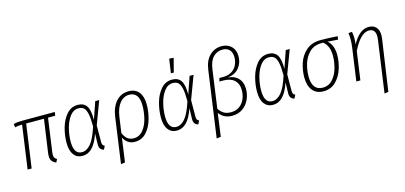

<svg xmlns="http://www.w3.org/2000/svg" viewBox="-77 -1308 4350 2062"><g transform="rotate(-15 2098.0 -277.0)"><path d="M383 -111Q381 -89 381 -83Q381 -62 388.5 -50Q396 -38 414 -28L396 7Q364 -7 349.5 -27Q335 -47 335 -80Q335 -100 337 -111L390 -482H192L124 0H79L147 -482Q122 -482 106 -480Q90 -478 68 -473L61 -510Q84 -517 107 -519.5Q130 -522 165 -522H521L515 -482H435Z M905 -331 971 -522H1015L919 -266L918 -81Q918 -59 925 -48.5Q932 -38 946 -33L926 6Q873 -8 876 -69L879 -187Q844 -85 797.5 -37Q751 11 689 11Q627 11 592 -35Q557 -81 557 -169Q557 -251 580.5 -334.5Q604 -418 653.5 -475Q703 -532 777 -532Q843 -532 874.5 -487Q906 -442 905 -331ZM603 -169Q603 -29 693 -29Q745 -29 790.5 -81.5Q836 -134 878 -265Q878 -356 867.5 -405Q857 -454 835.5 -474Q814 -494 776 -494Q719 -494 680 -442Q641 -390 622 -314.5Q603 -239 603 -169Z M1496 -345Q1496 -265 1473 -183Q1450 -101 1399.5 -45Q1349 11 1270 11Q1227 11 1195.5 -11Q1164 -33 1146 -69L1109 197L1063 203L1134 -303Q1149 -411 1204 -471.5Q1259 -532 1343 -532Q1417 -532 1456.5 -483Q1496 -434 1496 -345ZM1449 -345Q1449 -419 1421.5 -456.5Q1394 -494 1341 -494Q1277 -494 1234.5 -441.5Q1192 -389 1178 -294L1153 -119Q1188 -29 1268 -29Q1332 -29 1373 -80Q1414 -131 1431.5 -204Q1449 -277 1449 -345Z M1954 -331 2020 -522H2064L1968 -266L1967 -81Q1967 -59 1974 -48.5Q1981 -38 1995 -33L1975 6Q1922 -8 1925 -69L1928 -187Q1893 -85 1846.5 -37Q1800 11 1738 11Q1676 11 1641 -35Q1606 -81 1606 -169Q1606 -251 1629.5 -334.5Q1653 -418 1702.5 -475Q1752 -532 1826 -532Q1892 -532 1923.5 -487Q1955 -442 1954 -331ZM1652 -169Q1652 -29 1742 -29Q1794 -29 1839.5 -81.5Q1885 -134 1927 -265Q1927 -356 1916.5 -405Q1906 -454 1884.5 -474Q1863 -494 1825 -494Q1768 -494 1729 -442Q1690 -390 1671 -314.5Q1652 -239 1652 -169ZM1856 -757 1905 -754 1865 -600H1833Z M2230 -530Q2244 -634 2299.5 -687.5Q2355 -741 2433 -741Q2499 -741 2540.5 -700.5Q2582 -660 2582 -591Q2582 -515 2538 -461.5Q2494 -408 2410 -398Q2479 -396 2524 -352Q2569 -308 2569 -229Q2569 -171 2545 -116Q2521 -61 2472 -25Q2423 11 2351 11Q2261 11 2209 -59L2174 197L2127 203ZM2522 -227Q2522 -301 2479 -340.5Q2436 -380 2358 -380H2313L2323 -417H2366Q2421 -417 2460 -441Q2499 -465 2518 -505Q2537 -545 2537 -591Q2537 -646 2509 -674.5Q2481 -703 2433 -703Q2372 -703 2330 -660.5Q2288 -618 2275 -527L2216 -104Q2242 -64 2273.5 -46.5Q2305 -29 2350 -29Q2408 -29 2447 -59Q2486 -89 2504 -134.5Q2522 -180 2522 -227Z M3023 -331 3089 -522H3133L3037 -266L3036 -81Q3036 -59 3043 -48.5Q3050 -38 3064 -33L3044 6Q2991 -8 2994 -69L2997 -187Q2962 -85 2915.5 -37Q2869 11 2807 11Q2745 11 2710 -35Q2675 -81 2675 -169Q2675 -251 2698.5 -334.5Q2722 -418 2771.5 -475Q2821 -532 2895 -532Q2961 -532 2992.5 -487Q3024 -442 3023 -331ZM2721 -169Q2721 -29 2811 -29Q2863 -29 2908.5 -81.5Q2954 -134 2996 -265Q2996 -356 2985.5 -405Q2975 -454 2953.5 -474Q2932 -494 2894 -494Q2837 -494 2798 -442Q2759 -390 2740 -314.5Q2721 -239 2721 -169Z M3205 -187Q3205 -264 3230 -342Q3255 -420 3316.5 -474.5Q3378 -529 3479 -529Q3549 -529 3666 -522L3661 -485L3546 -493Q3576 -469 3593 -427Q3610 -385 3610 -330Q3610 -254 3585 -175.5Q3560 -97 3505.5 -43Q3451 11 3368 11Q3290 11 3247.5 -41.5Q3205 -94 3205 -187ZM3563 -333Q3563 -391 3545.5 -431.5Q3528 -472 3497 -495H3482Q3396 -495 3345 -445Q3294 -395 3273 -324.5Q3252 -254 3252 -184Q3252 -108 3282 -68.5Q3312 -29 3369 -29Q3438 -29 3481.5 -78.5Q3525 -128 3544 -198Q3563 -268 3563 -333Z M4074 -371Q4077 -392 4077 -409Q4077 -494 4006 -494Q3956 -494 3910 -446.5Q3864 -399 3823 -314L3779 0H3734L3784 -356Q3792 -409 3792 -456Q3792 -491 3787 -524L3827 -527Q3834 -487 3834 -456Q3834 -426 3830 -387Q3909 -532 4012 -532Q4065 -532 4094 -500Q4123 -468 4123 -409Q4123 -393 4120 -373L4037 197L3993 203Z"/></g></svg>

Font: Fira Sans Condensed ExtraLight
Style: Italic
Weight: 275
Width: 3
Italic angle: -8°
Designer: Carrois Corporate & Edenspiekermann AG
Foundry: Carrois Corporate GbR & Edenspiekermann AG
Version: Version 4.203